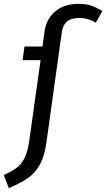

<svg xmlns="http://www.w3.org/2000/svg" viewBox="-83 -770 555 1003"><path d="M452 -712 417 -651Q380 -676 331 -676Q288 -676 266 -656.5Q244 -637 239 -597L160 -29Q150 44 126.5 87.5Q103 131 65.5 158Q28 185 -37 213L-63 144Q-21 125 3.5 107Q28 89 44.5 57Q61 25 69 -29L129 -456H35L45 -527H139L149 -602Q158 -670 205 -710Q252 -750 328 -750Q364 -750 392 -741Q420 -732 452 -712Z"/></svg>

Font: FiraGO
Style: Italic
Weight: 400
Italic angle: -8°
Designer: bBox Type GmbH
Foundry: bBox Type GmbH
Version: Version 1.001